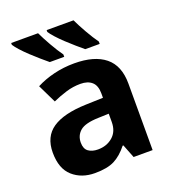

<svg xmlns="http://www.w3.org/2000/svg" viewBox="-140 -872 884 987"><g transform="rotate(-20 302.0 -378.0)"><path d="M302 -557Q412 -557 470.5 -509.5Q529 -462 529 -364V0H425L396 -74H392Q357 -30 318 -10Q279 10 211 10Q138 10 90 -32.5Q42 -75 42 -163Q42 -250 103 -291.5Q164 -333 286 -337L381 -340V-364Q381 -407 358.5 -427Q336 -447 296 -447Q256 -447 218 -435.5Q180 -424 142 -407L93 -508Q137 -531 190.5 -544Q244 -557 302 -557ZM381 -253 323 -251Q251 -249 223 -225Q195 -201 195 -162Q195 -128 215 -113.5Q235 -99 267 -99Q315 -99 348 -127.5Q381 -156 381 -208ZM375 -766Q391 -732 415 -690Q439 -648 460 -619V-606H381Q364 -620 341.5 -639.5Q319 -659 295.5 -681Q272 -703 254 -723Q236 -743 228 -756V-766ZM181 -766Q197 -732 221 -690Q245 -648 266 -619V-606H187Q170 -620 147.5 -639.5Q125 -659 101.5 -681Q78 -703 60 -723Q42 -743 34 -756V-766Z"/></g></svg>

Font: Noto IKEA Arabic
Style: Bold
Weight: 700
Designer: Monotype Design Team
Foundry: Monotype Imaging Inc.
Version: Version 1.200